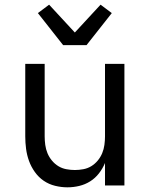

<svg xmlns="http://www.w3.org/2000/svg" viewBox="-20 -793 640 821"><path d="M268 8Q242 8 215.5 1.5Q189 -5 167 -20Q145 -35 129 -57.5Q113 -80 104 -105Q95 -130 91.5 -156.5Q88 -183 88 -210V-520H171V-210Q171 -192 173.5 -173.5Q176 -155 183 -138Q190 -121 202 -106.5Q214 -92 229.5 -82.5Q245 -73 263.5 -69.5Q282 -66 300 -66Q318 -66 336.5 -69.5Q355 -73 370.5 -82.5Q386 -92 398 -106.5Q410 -121 417 -138Q424 -155 426.5 -173.5Q429 -192 429 -210V-520H512V0H429V-96Q419 -72 403 -51.5Q387 -31 365.5 -17.5Q344 -4 319 2Q294 8 268 8ZM250 -600 142 -737 190 -773 300 -654 410 -773 458 -737 350 -600Z"/></svg>

Font: R Plex Mono
Style: Regular
Weight: 400
Monospace: yes
Designer: Belleve Invis
Foundry: Belleve Invis
Version: Version 31.8.0